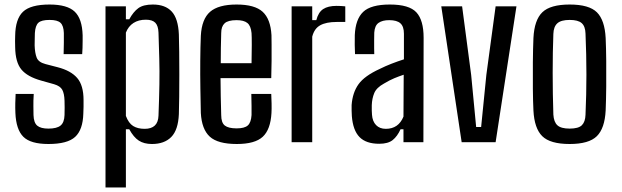

<svg xmlns="http://www.w3.org/2000/svg" viewBox="-20 -628 2749 848"><path d="M194 8Q115 8 83 -24Q51 -56 48 -129Q47 -152 47.5 -172.5Q48 -193 49 -213H129Q127 -181 127.5 -158.5Q128 -136 128 -120Q129 -86 144.5 -73Q160 -60 194 -60Q231 -60 247.5 -73.5Q264 -87 265 -120Q266 -154 265 -183Q264 -215 255 -231.5Q246 -248 219 -256L162 -272Q101 -289 74.5 -321Q48 -353 47 -419Q46 -448 47 -470Q48 -544 81.5 -576Q115 -608 199 -608Q277 -608 310 -576.5Q343 -545 345 -472Q345 -464 345 -448.5Q345 -433 344.5 -416.5Q344 -400 343 -389H261Q262 -412 262 -439Q262 -466 262 -482Q261 -514 247.5 -527Q234 -540 199 -540Q163 -540 149.5 -527.5Q136 -515 134 -482Q134 -473 133.5 -459.5Q133 -446 133 -428Q134 -394 142 -373.5Q150 -353 181 -345L235 -331Q293 -316 321 -283.5Q349 -251 349 -186Q349 -169 349 -156.5Q349 -144 348 -126Q346 -55 312 -23.5Q278 8 194 8Z M446 200V-600H536V-543H551Q569 -576 591 -592Q613 -608 655 -608Q710 -608 738.5 -577Q767 -546 770 -476Q771 -446 771.5 -399Q772 -352 772 -300Q772 -248 771.5 -201Q771 -154 770 -124Q767 -54 736.5 -23Q706 8 651 8Q616 8 593 -7Q570 -22 551 -57H536V200ZM619 -59Q678 -59 680 -117Q683 -195 684 -255Q685 -315 683.5 -369Q682 -423 680 -484Q679 -514 666 -527.5Q653 -541 624 -541Q592 -541 569.5 -526.5Q547 -512 536 -484V-116Q548 -84 568 -71.5Q588 -59 619 -59Z M1090 -213H1178Q1179 -197 1179.5 -171Q1180 -145 1179 -129Q1175 -56 1140.5 -24Q1106 8 1026 8Q942 8 906.5 -24.5Q871 -57 867 -129Q866 -175 865 -236.5Q864 -298 864.5 -360Q865 -422 867 -470Q871 -544 908 -576Q945 -608 1025 -608Q1105 -608 1140 -576Q1175 -544 1179 -473Q1179 -462 1179.5 -430.5Q1180 -399 1179.5 -359Q1179 -319 1178 -283H954Q954 -243 955 -202Q956 -161 957 -120Q957 -86 973 -73.5Q989 -61 1025 -61Q1060 -61 1074.5 -74Q1089 -87 1091 -120Q1091 -135 1091 -160Q1091 -185 1090 -213ZM1025 -539Q987 -539 972 -525Q957 -511 957 -482Q956 -449 955.5 -416.5Q955 -384 955 -349H1091Q1092 -391 1092 -429.5Q1092 -468 1091 -482Q1088 -514 1072.5 -526.5Q1057 -539 1025 -539Z M1268 0V-600H1359V-539H1377Q1386 -574 1407.5 -588Q1429 -602 1466 -602Q1476 -602 1486 -601.5Q1496 -601 1505 -600V-531H1467Q1421 -531 1394.5 -516.5Q1368 -502 1359 -466V0Z M1655 7Q1597 7 1568 -22.5Q1539 -52 1534 -115Q1533 -127 1533 -139.5Q1533 -152 1533 -164Q1537 -219 1563.5 -256Q1590 -293 1658 -324Q1682 -336 1709 -346.5Q1736 -357 1764 -366V-479Q1764 -511 1748.5 -525Q1733 -539 1699 -539Q1669 -539 1652 -527Q1635 -515 1633 -484Q1633 -471 1632.5 -451.5Q1632 -432 1632.5 -414.5Q1633 -397 1633 -389H1548Q1546 -428 1547 -473Q1550 -543 1584 -575.5Q1618 -608 1702 -608Q1787 -608 1819 -573.5Q1851 -539 1851 -461L1850 0H1762V-57H1749Q1735 -26 1714.5 -9.5Q1694 7 1655 7ZM1684 -59Q1740 -59 1762 -113L1763 -298Q1742 -291 1721.5 -282.5Q1701 -274 1676 -259Q1643 -241 1633 -217Q1623 -193 1622 -163Q1622 -149 1622 -140Q1622 -131 1623 -121Q1625 -92 1641 -75.5Q1657 -59 1684 -59Z M2019 0 1929 -600H2021L2061 -297L2083 -67H2105L2128 -297L2169 -600H2261L2169 0Z M2496 8Q2410 8 2375 -26.5Q2340 -61 2336 -140Q2334 -179 2333.5 -236Q2333 -293 2333.5 -353Q2334 -413 2336 -460Q2340 -540 2375.5 -574Q2411 -608 2496 -608Q2582 -608 2616.5 -573.5Q2651 -539 2655 -460Q2657 -416 2657.5 -359.5Q2658 -303 2657.5 -245.5Q2657 -188 2655 -140Q2651 -61 2616 -26.5Q2581 8 2496 8ZM2496 -60Q2535 -60 2550 -75Q2565 -90 2566 -121Q2570 -211 2570 -299Q2570 -387 2566 -480Q2565 -512 2549 -526Q2533 -540 2496 -540Q2458 -540 2441.5 -525Q2425 -510 2424 -478Q2421 -400 2421 -306.5Q2421 -213 2424 -122Q2426 -89 2442 -74.5Q2458 -60 2496 -60Z"/></svg>

Font: Big Shoulders Text Medium
Style: Regular
Weight: 500
Designer: Patric King
Foundry: XO Type Co
Version: Version 1.000; ttfautohint (v1.8.2)